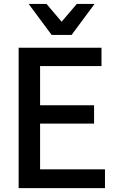

<svg xmlns="http://www.w3.org/2000/svg" viewBox="-20 -974 640 994"><path d="M76.5 0V-727H505.5V-632H137.5L187.5 -678.5V-394.5L137.5 -429H467V-334H160L187.5 -373V-39L137.5 -97.5H523.5V0ZM247.5 -793 128.5 -953.5H221L299 -861.5L377.5 -953.5H469.5L350.5 -793Z"/></svg>

Font: Spline Sans Mono Medium
Style: Regular
Weight: 500
Monospace: yes
Version: Version 1.004